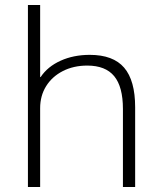

<svg xmlns="http://www.w3.org/2000/svg" viewBox="-20 -750 636 770"><path d="M92 0V-730H141V-441H143Q171 -483 223 -506.5Q275 -530 340 -530Q434 -530 478 -478.5Q522 -427 522 -320V0H473V-313Q473 -402 438 -444.5Q403 -487 330 -487Q275 -487 232 -465Q189 -443 165 -404.5Q141 -366 141 -316V0Z"/></svg>

Font: M PLUS 1 Thin Light
Style: Regular
Weight: 300
Version: Version 1.001